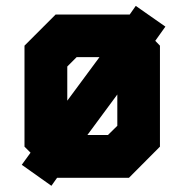

<svg xmlns="http://www.w3.org/2000/svg" viewBox="-20 -588 619 635"><path d="M150 26.5 52 -43 81 -83 61 -103V-437L164 -540H406.5H409L429 -568.5L527 -500L493.5 -453L509 -437V-103L406.5 0H169L167 2.5ZM269 -141.5H337L368 -172V-275.5ZM125 -41 166.5 -100.5 197 -70H372.5L435.5 -130.5V-413.5L407.5 -439L449.5 -499.5L407.5 -439L377.5 -470H200L136 -408V-131L166.5 -100.5L125 -41ZM197 -70 166.5 -100.5 407.5 -439 435.5 -413.5V-130.5L372.5 -70ZM166.5 -100.5 136 -131V-408L200 -470H377.5L407.5 -439ZM202.5 -255 309 -399H233.5L202.5 -368Z"/></svg>

Font: Tourney Black
Style: Regular
Weight: 900
Version: Version 1.015